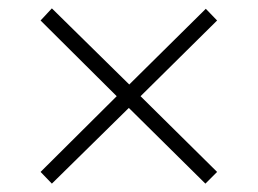

<svg xmlns="http://www.w3.org/2000/svg" viewBox="-20 -577 616 459"><path d="M77 -166 259 -347 77 -528 104 -557 289 -375 472 -556 499 -528 316 -347 499 -166 471 -138 288 -319 104 -138Z"/></svg>

Font: Trirong ExtraLight
Style: Regular
Weight: 275
Designer: Katatrad Team
Foundry: CadsonDemak
Version: Version 1.001